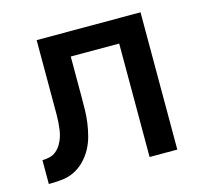

<svg xmlns="http://www.w3.org/2000/svg" viewBox="-83 -623 766 716"><g transform="rotate(-15 300.0 -265.0)"><path d="M21 0V-92Q35 -92 49.5 -95.5Q64 -99 75 -108.5Q86 -118 93.5 -130.5Q101 -143 105.5 -156.5Q110 -170 112 -184.5Q114 -199 115 -213.5Q116 -228 116 -242Q116 -256 116 -271Q116 -274 116 -277Q116 -280 116 -283V-530H517V0H410V-438H223V-283Q223 -258 222.5 -232.5Q222 -207 218.5 -182Q215 -157 208.5 -132.5Q202 -108 190 -86Q178 -64 160 -45.5Q142 -27 119.5 -16Q97 -5 71.5 -2.5Q46 0 21 0Z"/></g></svg>

Font: Iosevka Curly SmBdEx
Style: Regular
Weight: 600
Width: 7
Monospace: yes
Designer: Belleve Invis
Foundry: Belleve Invis
Version: Version 11.1.0; ttfautohint (v1.8.3)